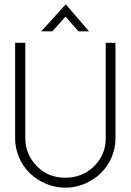

<svg xmlns="http://www.w3.org/2000/svg" viewBox="-20 -861 604 888"><path d="M118 -60Q86 -91 68 -133Q50 -175 50 -221V-663H97V-221Q97 -146 153 -90Q204 -39 282 -39Q359 -39 413 -90Q469 -144 469 -221V-663H514V-221Q514 -175 496 -133Q478 -91 446 -60Q414 -29 371.5 -11Q329 7 282 7Q235 7 192.5 -11Q150 -29 118 -60ZM343 -716 283 -784 222 -716H171L284 -841L392 -716Z"/></svg>

Font: Sulphur Point Light
Style: Regular
Weight: 300
Designer: Noponies / Dale Sattler
Foundry: Noponies
Version: Version 1.000; ttfautohint (v1.8)